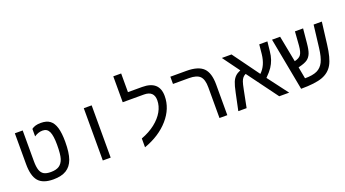

<svg xmlns="http://www.w3.org/2000/svg" viewBox="-60 -1429 3721 2068"><g transform="rotate(-20 1800.5 -395.5)"><path d="M287.1 9.8Q168.5 9.8 116.7 -50Q64.9 -109.9 64.9 -246.1V-599.1H154.8V-249Q154.8 -182.1 167.5 -144.8Q180.2 -107.4 208.5 -90.8Q236.8 -74.2 288.1 -74.2Q349.6 -74.2 384.3 -97.7Q418.9 -121.1 434.6 -169.9Q450.2 -218.8 450.2 -329.1Q450.2 -430.7 428.7 -477.8Q407.2 -524.9 355 -524.9Q305.2 -524.9 258.8 -493.2V-579.1Q296.9 -608.9 363.8 -608.9Q430.7 -608.9 469 -580.1Q507.3 -551.3 525.6 -489.5Q543.9 -427.7 543.9 -329.1Q543.9 -202.6 518.1 -130.9Q492.2 -59.1 436 -24.7Q379.9 9.8 287.1 9.8Z M855 -599.1H945.3V0H855Z M1331.1 -79.1Q1424.3 -113.8 1491.2 -166.5Q1558.1 -219.2 1593.3 -281.5Q1628.4 -343.8 1628.4 -409.2Q1628.4 -516.1 1514.2 -516.1H1271V-813H1361.3V-599.1H1523.4Q1719.2 -599.1 1719.2 -424.8Q1719.2 -282.2 1614.3 -161.9Q1509.3 -41.5 1331.1 22Z M2282.2 0H2192.4V-352.1Q2192.4 -441.9 2156 -479Q2119.6 -516.1 2030.3 -516.1H1847.2V-599.1H2031.2Q2166 -599.1 2224.1 -542Q2282.2 -484.9 2282.2 -351.1Z M2437.5 -599.1H2548.3L2768.6 -295.9Q2841.8 -364.3 2855.5 -490.2L2866.2 -599.1H2959.5L2948.2 -492.2Q2943.4 -439.9 2928.7 -397.9Q2914.1 -356 2889.9 -319.3Q2865.7 -282.7 2815.4 -232.9L2991.2 0H2877.4L2619.6 -350.1Q2598.6 -339.8 2585.7 -324.5Q2572.8 -309.1 2563.7 -284.2Q2554.7 -259.3 2542.5 -196.8L2503.4 0H2408.2L2449.2 -194.8Q2465.8 -275.4 2481 -311.3Q2496.1 -347.2 2518.6 -368.9Q2541 -390.6 2578.6 -405.8Z M3163.6 -297.9Q3216.8 -309.6 3237.3 -339.4Q3257.8 -369.1 3263.7 -439.9L3275.4 -599.1H3368.7L3353.5 -439Q3346.7 -361.8 3331.3 -322.8Q3315.9 -283.7 3285.2 -261.5Q3254.4 -239.3 3190.4 -224.1L3179.7 -221.2L3204.6 -86.9Q3294.4 -86.9 3343.8 -110.4Q3393.1 -133.8 3419.7 -187Q3446.3 -240.2 3458.5 -342.8L3489.3 -599.1H3583.5L3552.2 -346.2Q3534.7 -198.7 3494.4 -127.2Q3454.1 -55.7 3371.8 -25.4Q3289.6 4.9 3126.5 4.9L3012.7 -599.1H3105.5Z"/></g></svg>

Font: Courier New
Style: Regular
Weight: 400
Designer: Steve Matteson
Foundry: Ascender Corporation
Version: Version 2.00.3